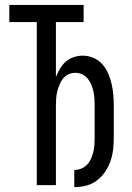

<svg xmlns="http://www.w3.org/2000/svg" viewBox="-20 -755 540 783"><path d="M283 8V-62Q298 -62 311.5 -67.5Q325 -73 335 -83.5Q345 -94 351 -107.5Q357 -121 360.5 -135Q364 -149 365 -163.5Q366 -178 366 -192V-325Q366 -339 365 -353.5Q364 -368 361 -382Q358 -396 352.5 -409.5Q347 -423 337.5 -434.5Q328 -446 315 -452Q302 -458 287 -458Q273 -458 259.5 -452Q246 -446 237 -434.5Q228 -423 222.5 -409.5Q217 -396 213.5 -382Q210 -368 209 -353.5Q208 -339 208 -325V0H130V-665H18V-735H321V-665H208V-441Q215 -458 224.5 -474.5Q234 -491 248 -503.5Q262 -516 280.5 -522Q299 -528 318 -528Q340 -528 361 -519Q382 -510 397 -493.5Q412 -477 421 -456Q430 -435 435 -413.5Q440 -392 442 -369.5Q444 -347 444 -325V-192Q444 -168 441 -143.5Q438 -119 430 -96.5Q422 -74 408 -53.5Q394 -33 374.5 -18.5Q355 -4 331.5 2Q308 8 283 8Z"/></svg>

Font: Zed Sans
Style: Regular
Weight: 400
Designer: Belleve Invis
Foundry: Belleve Invis
Version: Version 1.0.0; ttfautohint (v1.8.4)